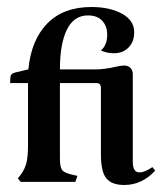

<svg xmlns="http://www.w3.org/2000/svg" viewBox="-20 -519 463 548"><path d="M423 -32Q385 9 335 9Q299 9 283.5 -10Q268 -29 268 -79V-268Q268 -282 255 -282H151V-66Q151 -42 157.5 -33.5Q164 -25 188 -20L201 -17L195 0H39L31 -10L39 -20Q51 -36 55.5 -54.5Q60 -73 60 -105V-282H9Q9 -299 11 -304Q13 -309 23 -312L61 -321Q69 -405 115 -452Q161 -499 241 -499Q293 -499 328 -480Q363 -461 363 -427Q363 -400 347 -383.5Q331 -367 305 -367Q285 -367 268 -375Q286 -390 286 -420Q286 -444 272 -459.5Q258 -475 231 -475Q191 -475 171 -434.5Q151 -394 151 -321H255Q278 -321 308 -328Q326 -332 334 -332Q346 -332 352.5 -325Q359 -318 359 -307V-57Q359 -27 378 -27Q393 -27 415 -42Z"/></svg>

Font: Katibeh
Style: Regular
Weight: 400
Designer: Arabic design by Kourosh Beigpour, Latin design by Eduardo Tunni, engineering by Lasse Fister
Version: Version 1.0010g